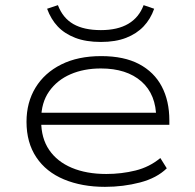

<svg xmlns="http://www.w3.org/2000/svg" viewBox="-20 -718 757 746"><path d="M388 8Q298 8 228.5 -21Q159 -50 121 -107Q83 -164 83 -245Q83 -320 118 -377.5Q153 -435 218 -467.5Q283 -500 373 -500Q462 -500 520.5 -469Q579 -438 608.5 -382Q638 -326 638 -250V-233H117V-280H615L587 -258Q587 -351 529.5 -401.5Q472 -452 372 -452Q306 -452 254 -429.5Q202 -407 171 -363Q140 -319 140 -255V-247Q140 -181 171 -135.5Q202 -90 259 -66Q316 -42 393 -42Q452 -42 506.5 -55.5Q561 -69 603 -104L628 -64Q589 -26 524 -9Q459 8 388 8ZM372 -555Q314 -555 272.5 -571Q231 -587 204.5 -615Q178 -643 163 -684L205 -698Q224 -648 265 -624.5Q306 -601 372 -601Q437 -601 478.5 -625.5Q520 -650 538 -698L579 -684Q565 -644 538 -615.5Q511 -587 470 -571Q429 -555 372 -555Z"/></svg>

Font: Nunito Sans 7pt Expanded ExtraLight
Style: Regular
Weight: 250
Width: 7
Designer: Vernon Adams
Foundry: Vernon Adams
Version: Version 3.101;gftools[0.9.27]